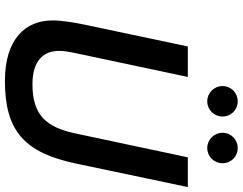

<svg xmlns="http://www.w3.org/2000/svg" viewBox="-123 -850 987 781"><g transform="rotate(90 370.5 -459.5)"><path d="M645 -274 741 -730H620L523 -274C498 -155 449 -98 323 -98C222 -98 187 -147 187 -206C187 -226 190 -245 198 -282L293 -730H169L79 -304C72 -271 63 -215 63 -180C63 -72 136 14 309 14C512 14 601 -65 645 -274ZM330 -871C330 -837 358 -809 392 -809C427 -809 454 -837 454 -871C454 -906 427 -933 392 -933C358 -933 330 -906 330 -871ZM520 -871C520 -837 548 -809 582 -809C617 -809 644 -837 644 -871C644 -906 617 -933 582 -933C548 -933 520 -906 520 -871Z"/></g></svg>

Font: Nacelle SemiBold
Style: Italic
Weight: 600
Italic angle: -12°
Designer: Sora Sagano
Foundry: Sora Sagano
Version: Version 1.000;FEAKit 1.0